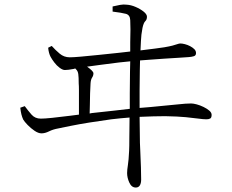

<svg xmlns="http://www.w3.org/2000/svg" viewBox="-20 -786 1040 861"><path d="M485 -757Q502 -761 518 -764Q534 -767 548 -765Q567 -764 588 -755Q609 -746 624 -734Q639 -722 639 -711Q639 -698 631.5 -691Q624 -684 619 -661Q613 -630 612 -602Q611 -583 610 -560Q646 -565 674 -568Q705 -572 717 -574Q740 -578 753.5 -581.5Q767 -585 775 -588Q783 -591 789 -591Q797 -591 809 -588Q821 -585 832.5 -579Q844 -573 851.5 -565.5Q859 -558 859 -548Q859 -537 849.5 -534Q840 -531 827 -530Q811 -529 782 -527Q753 -525 718 -523Q683 -521 648 -518Q626 -516 608 -515Q607 -496 607 -471Q606 -430 606 -381Q606 -342 606 -302Q659 -306 696 -310Q741 -314 768 -317Q795 -320 810.5 -321Q826 -322 837 -322Q847 -322 862 -318Q877 -314 892.5 -306.5Q908 -299 918.5 -290Q929 -281 929 -271Q929 -258 922.5 -254.5Q916 -251 906 -251Q892 -251 870.5 -254Q849 -257 813.5 -260.5Q778 -264 721 -265Q674 -265 606 -262Q606 -222 607 -186Q607 -142 609 -111Q611 -74 612 -36Q613 2 613 19Q613 36 607 45.5Q601 55 589 55Q570 55 560 33Q550 11 550 -10Q550 -24 553.5 -45.5Q557 -67 559 -109Q560 -127 560 -167Q561 -207 561 -259Q522 -256 479 -251Q428 -244 381 -236.5Q334 -229 297 -221.5Q260 -214 241 -210Q218 -206 200 -197Q182 -188 166 -188Q152 -188 135 -199.5Q118 -211 104 -225.5Q90 -240 84 -250Q79 -261 76 -273Q73 -285 71 -303L91 -310Q105 -291 121 -272.5Q137 -254 163 -254Q179 -254 213.5 -257.5Q248 -261 295 -267Q314 -269 334 -272V-291Q334 -313 334 -337Q334 -361 334 -381.5Q334 -402 333 -411Q333 -440 331 -454Q329 -468 321 -475Q320 -477 317 -479Q314 -478 311 -477Q285 -472 271 -472Q261 -472 247.5 -482Q234 -492 223.5 -506Q213 -520 207 -531Q203 -538 200 -549Q197 -560 196 -572L212 -580Q228 -562 247.5 -545.5Q267 -529 293 -529Q309 -529 342.5 -532Q376 -535 420 -539.5Q464 -544 511 -549Q538 -552 564 -555Q564 -575 564 -596Q565 -627 565 -654Q565 -681 564 -696Q563 -719 544.5 -724Q526 -729 485 -734ZM564 -511Q542 -509 515 -506Q472 -501 429 -495Q396 -491 370 -487Q371 -487 372 -486Q382 -479 390.5 -471Q399 -463 399 -457Q399 -447 393 -438Q387 -429 386 -411Q385 -390 384 -367Q383 -344 383 -316Q383 -298 382 -277Q387 -278 392 -279Q443 -285 493 -290Q530 -294 562 -298Q562 -332 562 -367Q563 -421 563 -466Q563 -492 564 -511Z"/></svg>

Font: Early Summer Mincho Light
Style: Regular
Weight: 300
Designer: GuiWonder
Version: Version 1.002